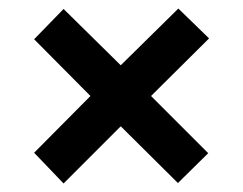

<svg xmlns="http://www.w3.org/2000/svg" viewBox="-20 -578 570 450"><path d="M129 -148 60 -220 192 -353 60 -486 129 -557 263 -425 398 -558 470 -488 334 -353 468 -219 397 -149 263 -282Z"/></svg>

Font: Noto Sans Mono Condensed
Style: Bold
Weight: 700
Width: 3
Designer: Monotype Design Team
Foundry: Monotype Imaging Inc.
Version: Version 2.014